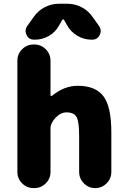

<svg xmlns="http://www.w3.org/2000/svg" viewBox="-20 -1008 659 1008"><path d="M316.4 -903.3Q314.5 -906.2 311.5 -906.2Q308.6 -906.2 306.6 -903.3L290 -874Q271.5 -839.8 237.3 -819.8Q203.1 -799.8 164.1 -799.8H159.2Q131.8 -799.8 120.1 -823.2Q114.3 -834 114.3 -844.7Q114.3 -857.4 122.1 -870.1L156.2 -918Q178.7 -951.2 213.9 -969.7Q249 -988.3 289.1 -988.3H334Q374 -988.3 409.2 -969.7Q444.3 -951.2 466.8 -918L501 -870.1Q508.8 -857.4 508.8 -844.7Q508.8 -834 502.9 -823.2Q491.2 -799.8 463.9 -799.8H460Q420.9 -799.8 386.7 -819.8Q352.5 -839.8 333 -874ZM245.1 -508.8Q245.1 -505.9 247.6 -504.9Q250 -503.9 252.9 -504.9Q316.4 -557.6 388.7 -557.6Q481.4 -557.6 522.9 -502.9Q564.5 -448.2 564.5 -313.5V-105.5Q564.5 -70.3 539.6 -45.4Q514.6 -20.5 480 -20.5Q445.3 -20.5 420.4 -45.4Q395.5 -70.3 395.5 -105.5V-293Q395.5 -370.1 381.8 -394Q368.2 -418 329.1 -418Q298.8 -418 272 -390.1Q245.1 -362.3 245.1 -333V-105.5Q245.1 -70.3 220.2 -45.4Q195.3 -20.5 160.2 -20.5H156.2Q121.1 -20.5 96.2 -45.4Q71.3 -70.3 71.3 -105.5V-689.5Q71.3 -724.6 96.2 -749.5Q121.1 -774.4 156.2 -774.4H160.2Q195.3 -774.4 220.2 -749.5Q245.1 -724.6 245.1 -689.5Z"/></svg>

Font: Gen Jyuu GothicX Heavy
Style: Bold
Weight: 900
Designer: [Source Han Sans]
Ryoko NISHIZUKA  (kana & ideographs); Paul D. Hunt (Latin, Greek & Cyrillic); Wenlong ZHANG  (bopomofo
Version: Version 1.002.20150607